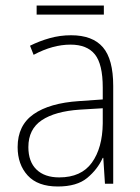

<svg xmlns="http://www.w3.org/2000/svg" viewBox="-20 -667 508 697"><path d="M238 -539Q316 -539 353.5 -495.5Q391 -452 391 -355V0H361L355 -94H353Q334 -52 296.5 -21Q259 10 190 10Q117 10 80.5 -30Q44 -70 44 -133Q44 -212 102 -252.5Q160 -293 267 -300L353 -306V-349Q353 -434 324.5 -469.5Q296 -505 236 -505Q204 -505 171 -496Q138 -487 102 -468L89 -501Q123 -518 160.5 -528.5Q198 -539 238 -539ZM270 -269Q180 -263 131.5 -230.5Q83 -198 83 -133Q83 -80 112.5 -51.5Q142 -23 195 -23Q275 -23 313.5 -76.5Q352 -130 353 -219V-274ZM357 -647V-614H113V-647Z"/></svg>

Font: Noto Sans Tamil SemiCondensed ExtraLight
Style: Regular
Weight: 200
Width: 4
Designer: Jelle Bosma - Monotype Design Team
Foundry: Monotype Imaging Inc.
Version: Version 2.004; ttfautohint (v1.8.4.7-5d5b)